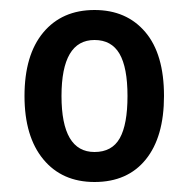

<svg xmlns="http://www.w3.org/2000/svg" viewBox="-20 -742 377 384"><path d="M308 -550Q308 -468 271.5 -423Q235 -378 169 -378Q104 -378 66.5 -423.5Q29 -469 29 -550Q29 -632 66.5 -677Q104 -722 169 -722Q233 -722 270.5 -678Q308 -634 308 -550ZM103 -550Q103 -438 169 -438Q204 -438 219.5 -465.5Q235 -493 235 -550Q235 -607 219 -634.5Q203 -662 169 -662Q103 -662 103 -550Z"/></svg>

Font: Noto Sans Condensed Medium
Style: Regular
Weight: 500
Width: 3
Designer: Monotype Design Team
Foundry: Monotype Imaging Inc.
Version: Version 2.013; ttfautohint (v1.8.4.7-5d5b)